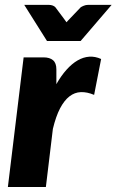

<svg xmlns="http://www.w3.org/2000/svg" viewBox="-20 -748 466 768"><path d="M205.5 -411.5Q224.5 -445 246 -469Q267.5 -493 290.2 -506.2Q313 -519.5 336.8 -521.2Q360.5 -523 384.5 -512L356.5 -368.5Q328 -380.5 303.2 -379.5Q278.5 -378.5 257.8 -362.5Q237 -346.5 220.2 -314.5Q203.5 -282.5 191.5 -232.5L163.5 0H11.5L74.5 -518.5H154.5Q178.5 -518.5 192 -507.2Q205.5 -496 205.5 -470.5ZM426.5 -728.5 302.5 -584H168L77 -728.5H175.5Q184 -728.5 191 -725.8Q198 -723 201.5 -719L235.5 -673.5Q240 -668 246 -659Q249.5 -663 252.8 -666.5Q256 -670 259.5 -673.5L303 -719Q307.5 -722 315.5 -725.2Q323.5 -728.5 332 -728.5Z"/></svg>

Font: Lato ExtraBold
Style: Italic
Weight: 800
Italic angle: -7°
Designer: Lukasz Dziedzic with Adam Twardoch and Botio Nikoltchev
Foundry: tyPoland Lukasz Dziedzic
Version: Version 2.015; 2015-08-06; http://www.latofonts.com/